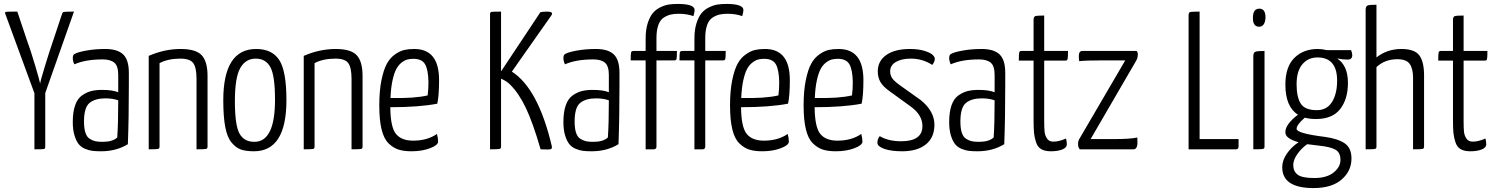

<svg xmlns="http://www.w3.org/2000/svg" viewBox="-20 -759 7602 976"><path d="M210 -286V-14Q210 -3 203.5 -1.5Q197 0 155 0V-285L6 -691Q4 -698 12 -699Q20 -700 68 -700L116 -557Q136 -503 159 -425Q182 -347 184 -334Q185 -346 208 -421.5Q231 -497 252 -558L296 -690Q298 -697 306 -698.5Q314 -700 356 -700Z M350 -464Q350 -479 358 -484Q374 -494 419 -502Q464 -510 515 -510Q577 -510 606 -482.5Q635 -455 635 -389V-329Q635 -156 630 -26Q571 10 494 10Q469 10 451 8Q433 6 412.5 -2.5Q392 -11 379.5 -27Q367 -43 358.5 -71Q350 -99 350 -139Q350 -190 362 -224Q374 -258 397 -274Q420 -290 443.5 -296Q467 -302 499 -302Q552 -302 581 -290V-378Q581 -424 561 -440.5Q541 -457 502 -457Q414 -457 358 -432Q350 -448 350 -464ZM581 -249Q554 -259 516 -259Q464 -259 435.5 -236Q407 -213 407 -141Q407 -107 414 -85Q421 -63 436 -53.5Q451 -44 465 -41Q479 -38 502 -38Q552 -38 576 -60Q581 -130 581 -249Z M736 -475Q817 -510 898 -510Q976 -510 1005.5 -478Q1035 -446 1035 -373V-14Q1035 -4 1028 -2Q1021 0 979 0V-358Q979 -415 962.5 -438Q946 -461 897 -461Q834 -461 791 -438V-14Q791 -4 784 -2Q777 0 736 0Z M1115 -249Q1115 -510 1282 -510Q1363 -510 1399.5 -454Q1436 -398 1436 -250Q1436 10 1271 10Q1230 10 1204.5 1Q1179 -8 1157 -34.5Q1135 -61 1125 -113.5Q1115 -166 1115 -249ZM1174 -245Q1174 -122 1197.5 -80Q1221 -38 1273 -38Q1378 -38 1378 -252Q1378 -374 1354.5 -417.5Q1331 -461 1280 -461Q1228 -461 1201 -412.5Q1174 -364 1174 -245Z M1524 -475Q1605 -510 1686 -510Q1764 -510 1793.5 -478Q1823 -446 1823 -373V-14Q1823 -4 1816 -2Q1809 0 1767 0V-358Q1767 -415 1750.5 -438Q1734 -461 1685 -461Q1622 -461 1579 -438V-14Q1579 -4 1572 -2Q1565 0 1524 0Z M2080 -44Q2152 -44 2201 -78Q2207 -58 2207 -39Q2207 -21 2166 -5.5Q2125 10 2072 10Q2033 10 2006 1.5Q1979 -7 1955 -30.5Q1931 -54 1919.5 -102Q1908 -150 1908 -223Q1908 -297 1919 -351Q1930 -405 1946.5 -435Q1963 -465 1988 -482.5Q2013 -500 2035 -505Q2057 -510 2086 -510Q2212 -510 2212 -352Q2212 -274 2203 -232Q2110 -214 1964 -214Q1965 -112 1993 -78Q2021 -44 2080 -44ZM2082 -460Q2065 -460 2051 -456.5Q2037 -453 2021 -440.5Q2005 -428 1994 -407Q1983 -386 1975 -349Q1967 -312 1965 -261Q2086 -258 2154 -274Q2158 -306 2158 -341Q2157 -404 2141 -432Q2125 -460 2082 -460Z M2582 -395Q2716 -309 2785 -16Q2787 -6 2782.5 -2.5Q2778 1 2764 1Q2740 1 2728 0Q2689 -135 2653.5 -209.5Q2618 -284 2575 -327Q2556 -347 2527 -359V-14Q2527 -4 2520 -2Q2513 0 2471 0V-687Q2471 -697 2478 -698.5Q2485 -700 2527 -700V-396L2727 -697Q2740 -700 2762 -700Q2795 -700 2783 -681Z M2844 -464Q2844 -479 2852 -484Q2868 -494 2913 -502Q2958 -510 3009 -510Q3071 -510 3100 -482.5Q3129 -455 3129 -389V-329Q3129 -156 3124 -26Q3065 10 2988 10Q2963 10 2945 8Q2927 6 2906.5 -2.5Q2886 -11 2873.5 -27Q2861 -43 2852.5 -71Q2844 -99 2844 -139Q2844 -190 2856 -224Q2868 -258 2891 -274Q2914 -290 2937.5 -296Q2961 -302 2993 -302Q3046 -302 3075 -290V-378Q3075 -424 3055 -440.5Q3035 -457 2996 -457Q2908 -457 2852 -432Q2844 -448 2844 -464ZM3075 -249Q3048 -259 3010 -259Q2958 -259 2929.5 -236Q2901 -213 2901 -141Q2901 -107 2908 -85Q2915 -63 2930 -53.5Q2945 -44 2959 -41Q2973 -38 2996 -38Q3046 -38 3070 -60Q3075 -130 3075 -249Z M3186 -452Q3186 -486 3188 -493Q3190 -500 3202 -500H3262V-564Q3262 -608 3272.5 -641Q3283 -674 3298.5 -692.5Q3314 -711 3337 -722Q3360 -733 3380 -736Q3400 -739 3425 -739Q3511 -739 3511 -708Q3511 -697 3505 -677Q3472 -689 3431 -689Q3407 -689 3389.5 -685Q3372 -681 3354 -669.5Q3336 -658 3326.5 -631.5Q3317 -605 3317 -565V-500H3421Q3421 -466 3419 -459Q3417 -452 3407 -452H3317V-14Q3317 0 3303 0H3262V-452Z M3434 -452Q3434 -486 3436 -493Q3438 -500 3450 -500H3510V-564Q3510 -608 3520.5 -641Q3531 -674 3546.5 -692.5Q3562 -711 3585 -722Q3608 -733 3628 -736Q3648 -739 3673 -739Q3759 -739 3759 -708Q3759 -697 3753 -677Q3720 -689 3679 -689Q3655 -689 3637.5 -685Q3620 -681 3602 -669.5Q3584 -658 3574.5 -631.5Q3565 -605 3565 -565V-500H3669Q3669 -466 3667 -459Q3665 -452 3655 -452H3565V-14Q3565 0 3551 0H3510V-452Z M3863 -44Q3935 -44 3984 -78Q3990 -58 3990 -39Q3990 -21 3949 -5.5Q3908 10 3855 10Q3816 10 3789 1.5Q3762 -7 3738 -30.5Q3714 -54 3702.5 -102Q3691 -150 3691 -223Q3691 -297 3702 -351Q3713 -405 3729.5 -435Q3746 -465 3771 -482.5Q3796 -500 3818 -505Q3840 -510 3869 -510Q3995 -510 3995 -352Q3995 -274 3986 -232Q3893 -214 3747 -214Q3748 -112 3776 -78Q3804 -44 3863 -44ZM3865 -460Q3848 -460 3834 -456.5Q3820 -453 3804 -440.5Q3788 -428 3777 -407Q3766 -386 3758 -349Q3750 -312 3748 -261Q3869 -258 3937 -274Q3941 -306 3941 -341Q3940 -404 3924 -432Q3908 -460 3865 -460Z M4237 -44Q4309 -44 4358 -78Q4364 -58 4364 -39Q4364 -21 4323 -5.5Q4282 10 4229 10Q4190 10 4163 1.5Q4136 -7 4112 -30.5Q4088 -54 4076.5 -102Q4065 -150 4065 -223Q4065 -297 4076 -351Q4087 -405 4103.5 -435Q4120 -465 4145 -482.5Q4170 -500 4192 -505Q4214 -510 4243 -510Q4369 -510 4369 -352Q4369 -274 4360 -232Q4267 -214 4121 -214Q4122 -112 4150 -78Q4178 -44 4237 -44ZM4239 -460Q4222 -460 4208 -456.5Q4194 -453 4178 -440.5Q4162 -428 4151 -407Q4140 -386 4132 -349Q4124 -312 4122 -261Q4243 -258 4311 -274Q4315 -306 4315 -341Q4314 -404 4298 -432Q4282 -460 4239 -460Z M4605 -510Q4648 -510 4679 -500.5Q4710 -491 4721 -480Q4732 -469 4732 -460Q4732 -445 4719 -429Q4670 -461 4610 -461Q4563 -461 4534 -444Q4505 -427 4505 -396Q4505 -377 4515 -362Q4525 -347 4554 -326L4662 -249Q4730 -193 4730 -125Q4730 -60 4686.5 -25Q4643 10 4566 10Q4509 10 4474.5 -2.5Q4440 -15 4440 -33Q4440 -52 4452 -67Q4495 -41 4561 -41Q4669 -41 4669 -118Q4669 -173 4613 -215L4508 -291Q4469 -318 4455.5 -342Q4442 -366 4442 -396Q4442 -449 4485.5 -479.5Q4529 -510 4605 -510Z M4805 -464Q4805 -479 4813 -484Q4829 -494 4874 -502Q4919 -510 4970 -510Q5032 -510 5061 -482.5Q5090 -455 5090 -389V-329Q5090 -156 5085 -26Q5026 10 4949 10Q4924 10 4906 8Q4888 6 4867.5 -2.5Q4847 -11 4834.5 -27Q4822 -43 4813.5 -71Q4805 -99 4805 -139Q4805 -190 4817 -224Q4829 -258 4852 -274Q4875 -290 4898.5 -296Q4922 -302 4954 -302Q5007 -302 5036 -290V-378Q5036 -424 5016 -440.5Q4996 -457 4957 -457Q4869 -457 4813 -432Q4805 -448 4805 -464ZM5036 -249Q5009 -259 4971 -259Q4919 -259 4890.5 -236Q4862 -213 4862 -141Q4862 -107 4869 -85Q4876 -63 4891 -53.5Q4906 -44 4920 -41Q4934 -38 4957 -38Q5007 -38 5031 -60Q5036 -130 5036 -249Z M5234 -451H5159Q5159 -484 5161 -492Q5163 -500 5172 -500H5234V-658Q5234 -674 5243 -677Q5252 -680 5288 -680V-500H5409Q5409 -467 5407 -459Q5405 -451 5397 -451H5288V-144Q5288 -108 5290 -89Q5292 -70 5302.5 -54.5Q5313 -39 5334 -39Q5364 -39 5399 -55Q5403 -39 5403 -26Q5403 -8 5379.5 1Q5356 10 5322 10Q5292 10 5273.5 -0.5Q5255 -11 5247 -34.5Q5239 -58 5236.5 -81.5Q5234 -105 5234 -145Z M5758 -500Q5764 -494 5764 -482Q5764 -467 5757 -453L5524 -52H5640Q5726 -52 5761 -60Q5762 -54 5762 -34Q5762 0 5741 0H5469Q5460 -9 5460 -28Q5460 -41 5465 -50L5700 -452H5579Q5498 -452 5466 -448Q5464 -460 5464 -474Q5464 -500 5482 -500Z M6078 -52H6276V-14Q6276 0 6263 0H6022V-680Q6022 -695 6029 -697.5Q6036 -700 6078 -700Z M6349 -669Q6349 -715 6382 -715Q6413 -715 6413 -670Q6411 -623 6379 -623Q6348 -625 6349 -669ZM6408 -14Q6408 -4 6400.5 -2Q6393 0 6351 0V-473Q6351 -492 6361.5 -496Q6372 -500 6408 -500Z M6716 -63Q6781 -54 6815.5 -30.5Q6850 -7 6850 47Q6850 110 6800 153.5Q6750 197 6657 197Q6498 197 6498 91Q6498 56 6521.5 22Q6545 -12 6581 -36Q6548 -45 6530.5 -58Q6513 -71 6514 -88Q6514 -127 6578 -176Q6514 -216 6514 -329Q6514 -419 6559.5 -464.5Q6605 -510 6679 -510Q6701 -510 6725 -504H6848Q6854 -489 6854 -479Q6854 -456 6831 -456Q6805 -456 6777 -462Q6832 -426 6832 -338Q6832 -255 6792.5 -204.5Q6753 -154 6670 -154Q6635 -154 6613 -161Q6571 -125 6571 -104Q6571 -81 6716 -63ZM6677 -467Q6630 -467 6600.5 -432.5Q6571 -398 6571 -330Q6571 -266 6592 -232.5Q6613 -199 6674 -199Q6725 -199 6751 -240.5Q6777 -282 6777 -349Q6777 -467 6677 -467ZM6661 146Q6724 146 6759 118Q6794 90 6794 54Q6794 16 6768 1.5Q6742 -13 6682 -19Q6644 -23 6625 -26Q6596 -6 6575 24Q6554 54 6554 80Q6554 112 6576.5 129Q6599 146 6661 146Z M7104 -510Q7171 -510 7195 -477.5Q7219 -445 7219 -376V-14Q7219 -4 7211.5 -2Q7204 0 7163 0V-364Q7163 -410 7146 -434Q7129 -458 7083 -458Q7020 -458 6977 -418V-14Q6977 -4 6970 -2Q6963 0 6922 0V-708Q6922 -727 6931.5 -731Q6941 -735 6977 -735V-467Q7031 -510 7104 -510Z M7366 -451H7291Q7291 -484 7293 -492Q7295 -500 7304 -500H7366V-658Q7366 -674 7375 -677Q7384 -680 7420 -680V-500H7541Q7541 -467 7539 -459Q7537 -451 7529 -451H7420V-144Q7420 -108 7422 -89Q7424 -70 7434.5 -54.5Q7445 -39 7466 -39Q7496 -39 7531 -55Q7535 -39 7535 -26Q7535 -8 7511.5 1Q7488 10 7454 10Q7424 10 7405.5 -0.5Q7387 -11 7379 -34.5Q7371 -58 7368.5 -81.5Q7366 -105 7366 -145Z"/></svg>

Font: Yanone Kaffeesatz Light
Style: Regular
Weight: 300
Designer: Yanone (Cyrillic: Daniel Pouzeot)
Foundry: Yanone
Version: Version 1.003;PS 001.003;hotconv 1.0.88;makeotf.lib2.5.64775